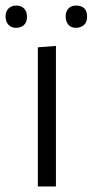

<svg xmlns="http://www.w3.org/2000/svg" viewBox="-55 -670 333 690"><path d="M146 -505V0H81V-500ZM2.5 -570Q-15 -570 -25 -581.5Q-35 -593 -35 -611Q-35 -629 -24.5 -639.5Q-14 -650 3.5 -650Q21 -650 31.5 -639.5Q42 -629 42 -609.5Q42 -590 31 -580Q20 -570 2.5 -570ZM218 -650Q258 -650 258 -610Q258 -590 246.5 -580Q235 -570 217.5 -570Q200 -570 190.5 -581.5Q181 -593 181 -611Q181 -629 191 -639.5Q201 -650 218 -650Z"/></svg>

Font: Antic
Style: Regular
Weight: 400
Designer: Santiago Orozco
Foundry: Typemade
Version: Version 1.0012